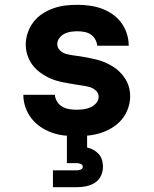

<svg xmlns="http://www.w3.org/2000/svg" viewBox="-20 -558 640 798"><path d="M298 8Q272 8 246 5Q220 2 195 -7Q170 -16 148 -31Q126 -46 110 -67Q94 -88 85.5 -113Q77 -138 77 -164H208Q209 -149 217.5 -135.5Q226 -122 239 -114.5Q252 -107 267.5 -104.5Q283 -102 298 -102Q313 -102 328 -104Q343 -106 356.5 -112Q370 -118 380 -129.5Q390 -141 390 -156Q390 -171 378.5 -181.5Q367 -192 353 -196Q339 -200 324.5 -202Q310 -204 295.5 -206.5Q281 -209 266.5 -211.5Q252 -214 237.5 -217Q223 -220 209 -224.5Q195 -229 182 -235.5Q169 -242 156.5 -250Q144 -258 133 -268Q122 -278 113.5 -290Q105 -302 99 -315.5Q93 -329 90 -343.5Q87 -358 87 -372Q87 -398 95.5 -422.5Q104 -447 119.5 -467Q135 -487 156.5 -501Q178 -515 202 -523.5Q226 -532 251 -535Q276 -538 302 -538Q327 -538 352.5 -534.5Q378 -531 402 -522.5Q426 -514 447.5 -499Q469 -484 484 -463.5Q499 -443 507 -418.5Q515 -394 515 -368H384Q383 -382 375.5 -395Q368 -408 356 -415.5Q344 -423 330 -425.5Q316 -428 302 -428Q288 -428 274 -426Q260 -424 247.5 -417.5Q235 -411 226.5 -399.5Q218 -388 218 -374Q218 -360 229 -349Q240 -338 254.5 -334Q269 -330 283.5 -328Q298 -326 312.5 -324Q327 -322 341.5 -319Q356 -316 370 -313Q384 -310 398 -305.5Q412 -301 425.5 -294.5Q439 -288 451.5 -280Q464 -272 474.5 -262Q485 -252 494 -240Q503 -228 509 -215Q515 -202 518 -187.5Q521 -173 521 -158Q521 -132 512 -107Q503 -82 486.5 -62Q470 -42 447.5 -28Q425 -14 400.5 -6Q376 2 350 5Q324 8 298 8ZM200 220V150H300Q308 150 316 146.5Q324 143 324 135Q324 127 316 123.5Q308 120 300 120H258V0H342V55Q356 58 368.5 65Q381 72 390.5 82.5Q400 93 404 107Q408 121 408 135Q408 155 399.5 173Q391 191 374.5 201.5Q358 212 338.5 216Q319 220 300 220Z"/></svg>

Font: Iosevka Curly XBdEx
Style: Regular
Weight: 800
Width: 7
Monospace: yes
Designer: Belleve Invis
Foundry: Belleve Invis
Version: Version 11.1.0; ttfautohint (v1.8.3)